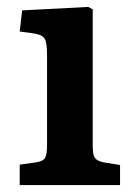

<svg xmlns="http://www.w3.org/2000/svg" viewBox="-20 -535 391 555"><path d="M37 0V-59L86 -66Q105 -69 110.5 -79Q116 -89 116 -116V-375Q116 -411 109.5 -422.5Q103 -434 80 -438L37 -444L44 -505L235 -515L248 -508V-113Q248 -88 254 -79Q260 -70 278 -66L327 -58V0Z"/></svg>

Font: Literata 18pt SemiBold
Style: Regular
Weight: 600
Designer: Latin by Veronika Burian and Jose Scaglione. Greek by Irene Vlachou. Cyrillic by Vera Evstafieva.
Foundry: TypeTogether
Version: Version 3.103;gftools[0.9.29]